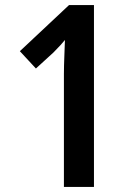

<svg xmlns="http://www.w3.org/2000/svg" viewBox="-20 -734 526 754"><path d="M349 0V-714H251L58 -533L121 -465L190 -528C210 -548 230 -570 235 -577C234 -536 231 -488 231 -444V0Z"/></svg>

Font: Noto Sans Gujarati UI Condensed SemiBold
Style: Regular
Weight: 600
Width: 3
Designer: Jelle Bosma - Monotype Design Team, Universal Thirst
Foundry: Monotype Imaging Inc.
Version: Version 2.106